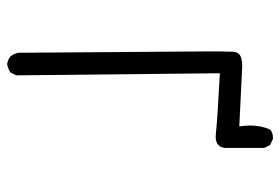

<svg xmlns="http://www.w3.org/2000/svg" viewBox="-144 -659 788 540"><g transform="rotate(90 250.0 -389.0)"><path d="M364.7 -601.6Q380.4 -601.6 388.2 -609.4Q394.5 -615.2 396 -627.4V-738.3L388.2 -754.4L372.1 -762.2Q370.1 -762.7 368.2 -762.7Q354 -762.7 344.7 -755.4Q333 -729.5 333 -698.7Q333 -688 335.4 -668L166 -676.3Q141.1 -676.3 131.8 -667Q126 -660.6 125.5 -650.4Q124.5 -617.2 124.5 -589.4L128.4 -47.4Q130.4 -34.7 138.2 -24.9Q147.5 -17.1 160.2 -15.1Q172.9 -17.1 183.6 -24.4L191.9 -40.5L186 -613.3Q312 -606.9 356 -602.1Q360.4 -601.6 364.7 -601.6Z"/></g></svg>

Font: Bakudai
Style: ExtraLight
Weight: 200
Version: Version 1.48